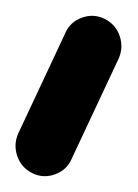

<svg xmlns="http://www.w3.org/2000/svg" viewBox="-69 -98 175 244"><path d="M64 -74Q78 -67 83 -52.5Q88 -38 82 -24Q67 8 52 40Q37 72 22 104Q22 104 22 104Q22 104 22 104Q16 118 1 123.5Q-14 129 -28 122Q-42 115 -47 100.5Q-52 86 -46 72Q-31 40 -16 8Q-1 -24 14 -56Q20 -70 35 -75.5Q50 -81 64 -74Z"/></svg>

Font: FRB American Cursive Guidelines Extrabold
Style: Bold Italic
Weight: 800
Italic angle: -25°
Version: Version 2.0;Modular Font Editor K font №1